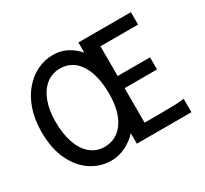

<svg xmlns="http://www.w3.org/2000/svg" viewBox="-147 -942 1252 1171"><g transform="rotate(-30 478.5 -356.5)"><path d="M898.4 0H514.2V-73.7Q478 -34.7 429.9 -11.2Q381.8 12.2 330.6 12.2Q253.4 12.2 189 -30Q124.5 -72.3 85.4 -153.6Q46.4 -234.9 46.4 -351.6Q46.4 -439.5 70.3 -508.5Q94.2 -577.6 135.5 -626Q176.8 -674.3 229.5 -699.7Q282.2 -725.1 339.8 -725.1Q395 -725.1 439 -701.7Q482.9 -678.2 514.2 -641.1V-712.9H883.8V-625.5H619.1V-416H847.2V-330.6H619.1V-87.4H698.7Q770 -87.4 819.6 -88.6Q869.1 -89.8 898.4 -94.7ZM520.5 -349.1Q520.5 -481 471.7 -556.4Q422.9 -631.8 335.4 -631.8Q280.8 -631.8 239.3 -599.1Q197.8 -566.4 174.6 -506.1Q151.4 -445.8 151.4 -363.8Q151.4 -276.9 173.8 -213.4Q196.3 -149.9 237.8 -115.5Q279.3 -81.1 335.4 -81.1Q419.9 -81.1 470.2 -151.9Q520.5 -222.7 520.5 -349.1Z"/></g></svg>

Font: Kanchenjunga Medium
Style: Regular
Weight: 500
Version: Version 2.001